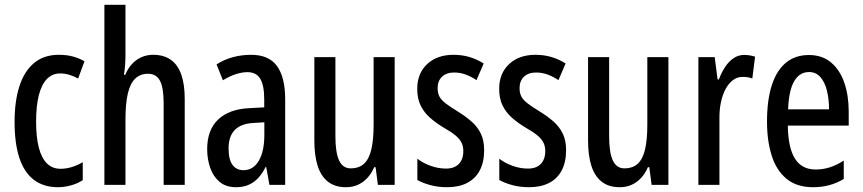

<svg xmlns="http://www.w3.org/2000/svg" viewBox="-20 -780 3639 810"><path d="M225.6 9.8Q164.1 9.8 123.3 -21Q82.5 -51.8 62 -113Q41.5 -174.3 41.5 -266.1Q41.5 -353 62 -416.5Q82.5 -480 124 -514.4Q165.5 -548.8 228 -548.8Q261.2 -548.8 287.4 -541.7Q313.5 -534.7 336.4 -521.5L309.6 -448.7Q290 -459.5 271.2 -464.8Q252.4 -470.2 234.4 -470.2Q201.2 -470.2 178.5 -447.3Q155.8 -424.3 144 -379.2Q132.3 -334 132.3 -266.6Q132.3 -201.2 143.8 -157Q155.3 -112.8 178.2 -90.3Q201.2 -67.9 235.4 -67.9Q258.3 -67.9 282 -75Q305.7 -82 329.1 -95.7V-20Q307.1 -5.4 278.8 2.2Q250.5 9.8 225.6 9.8Z M509.3 -759.8V-552.2Q509.3 -528.8 507.8 -506.8Q506.3 -484.9 502.9 -464.8H508.8Q519 -490.7 536.4 -509.5Q553.7 -528.3 576.4 -538.6Q599.1 -548.8 626 -548.8Q671.4 -548.8 700.9 -527.6Q730.5 -506.3 744.9 -465.1Q759.3 -423.8 759.3 -363.3V0H670.4V-343.3Q670.4 -410.2 654.8 -439.5Q639.2 -468.8 604.5 -468.8Q571.8 -468.8 550.5 -448.5Q529.3 -428.2 519.3 -385.5Q509.3 -342.8 509.3 -276.4V0H420.4V-759.8Z M1039.1 -548.8Q1114.7 -548.8 1148.9 -501Q1183.1 -453.1 1183.1 -361.3V0H1116.7L1103 -75.7H1100.6Q1086.9 -47.9 1069.1 -28.8Q1051.3 -9.8 1028.3 0Q1005.4 9.8 975.6 9.8Q933.1 9.8 906.2 -12.9Q879.4 -35.6 866.7 -72.3Q854 -108.9 854 -150.9Q854 -231.9 900.4 -275.9Q946.8 -319.8 1031.7 -323.7L1094.7 -327.1V-360.4Q1094.7 -419.9 1077.9 -447.8Q1061 -475.6 1023.9 -475.6Q1001.5 -475.6 975.8 -467.5Q950.2 -459.5 920.4 -441.4L893.6 -508.3Q925.3 -528.8 962.4 -538.8Q999.5 -548.8 1039.1 -548.8ZM1095.2 -264.2 1048.8 -261.2Q996.1 -258.3 970.2 -231.4Q944.3 -204.6 944.3 -153.8Q944.3 -106.9 960.9 -84.5Q977.5 -62 1007.3 -62Q1048.3 -62 1071.8 -101.8Q1095.2 -141.6 1095.2 -210.9Z M1645 -539.1V0H1574.2L1564.5 -74.7H1558.6Q1547.4 -48.3 1530 -29.5Q1512.7 -10.7 1490.2 -0.5Q1467.8 9.8 1439.9 9.8Q1392.6 9.8 1363 -13.9Q1333.5 -37.6 1319.8 -81.3Q1306.2 -125 1306.2 -185.5V-539.1H1395V-206.1Q1395 -136.2 1410.6 -103Q1426.3 -69.8 1459 -69.8Q1495.6 -69.8 1516.6 -90.1Q1537.6 -110.4 1546.9 -151.1Q1556.2 -191.9 1556.2 -253.9V-539.1Z M2022.5 -146.5Q2022.5 -96.2 2004.2 -61.3Q1985.8 -26.4 1950.9 -8.3Q1916 9.8 1866.2 9.8Q1828.6 9.8 1796.6 1.2Q1764.6 -7.3 1740.7 -20.5V-110.4Q1763.2 -92.8 1795.7 -80.8Q1828.1 -68.8 1861.8 -68.8Q1896.5 -68.8 1915.5 -88.1Q1934.6 -107.4 1934.6 -142.6Q1934.6 -163.1 1926.8 -178.7Q1918.9 -194.3 1900.9 -209.2Q1882.8 -224.1 1851.6 -241.7Q1818.4 -261.7 1793.2 -284.2Q1768.1 -306.6 1754.2 -335.7Q1740.2 -364.7 1740.2 -405.3Q1740.2 -470.2 1782 -509.5Q1823.7 -548.8 1893.6 -548.8Q1928.7 -548.8 1960.2 -539.6Q1991.7 -530.3 2020.5 -512.2L1990.2 -441.9Q1968.8 -456.5 1945.1 -465.3Q1921.4 -474.1 1896 -474.1Q1863.3 -474.1 1844.7 -456.3Q1826.2 -438.5 1826.2 -408.2Q1826.2 -387.7 1833.7 -373Q1841.3 -358.4 1859.9 -344Q1878.4 -329.6 1910.6 -310.1Q1943.8 -289.6 1969 -267.6Q1994.1 -245.6 2008.3 -216.8Q2022.5 -188 2022.5 -146.5Z M2368.2 -146.5Q2368.2 -96.2 2349.9 -61.3Q2331.5 -26.4 2296.6 -8.3Q2261.7 9.8 2211.9 9.8Q2174.3 9.8 2142.3 1.2Q2110.4 -7.3 2086.4 -20.5V-110.4Q2108.9 -92.8 2141.4 -80.8Q2173.8 -68.8 2207.5 -68.8Q2242.2 -68.8 2261.2 -88.1Q2280.3 -107.4 2280.3 -142.6Q2280.3 -163.1 2272.5 -178.7Q2264.6 -194.3 2246.6 -209.2Q2228.5 -224.1 2197.3 -241.7Q2164.1 -261.7 2138.9 -284.2Q2113.8 -306.6 2099.9 -335.7Q2085.9 -364.7 2085.9 -405.3Q2085.9 -470.2 2127.7 -509.5Q2169.4 -548.8 2239.3 -548.8Q2274.4 -548.8 2305.9 -539.6Q2337.4 -530.3 2366.2 -512.2L2335.9 -441.9Q2314.5 -456.5 2290.8 -465.3Q2267.1 -474.1 2241.7 -474.1Q2209 -474.1 2190.4 -456.3Q2171.9 -438.5 2171.9 -408.2Q2171.9 -387.7 2179.4 -373Q2187 -358.4 2205.6 -344Q2224.1 -329.6 2256.3 -310.1Q2289.6 -289.6 2314.7 -267.6Q2339.8 -245.6 2354 -216.8Q2368.2 -188 2368.2 -146.5Z M2799.8 -539.1V0H2729L2719.2 -74.7H2713.4Q2702.1 -48.3 2684.8 -29.5Q2667.5 -10.7 2645 -0.5Q2622.6 9.8 2594.7 9.8Q2547.4 9.8 2517.8 -13.9Q2488.3 -37.6 2474.6 -81.3Q2460.9 -125 2460.9 -185.5V-539.1H2549.8V-206.1Q2549.8 -136.2 2565.4 -103Q2581.1 -69.8 2613.8 -69.8Q2650.4 -69.8 2671.4 -90.1Q2692.4 -110.4 2701.7 -151.1Q2710.9 -191.9 2710.9 -253.9V-539.1Z M3119.6 -548.3Q3130.9 -548.3 3141.8 -546.6Q3152.8 -544.9 3165.5 -541L3153.8 -448.7Q3144.5 -452.6 3134.5 -454.1Q3124.5 -455.6 3112.3 -455.6Q3090.3 -455.6 3072.3 -442.1Q3054.2 -428.7 3041.3 -404.8Q3028.3 -380.9 3021.5 -348.9Q3014.6 -316.9 3015.1 -279.3V0H2926.3V-539.1H2995.1L3007.3 -444.8H3012.7Q3023.9 -474.6 3039.3 -497.8Q3054.7 -521 3075 -534.7Q3095.2 -548.3 3119.6 -548.3Z M3392.6 -547.9Q3448.7 -547.9 3486.1 -516.4Q3523.4 -484.9 3542 -430.9Q3560.5 -377 3560.5 -308.6V-250H3303.7Q3304.7 -157.2 3333.5 -111.1Q3362.3 -64.9 3420.9 -64.9Q3451.2 -64.9 3479.7 -73.7Q3508.3 -82.5 3539.6 -102.5V-24.9Q3510.3 -7.3 3478.3 1.2Q3446.3 9.8 3410.2 9.8Q3341.3 9.8 3298.3 -25.6Q3255.4 -61 3235.6 -123.5Q3215.8 -186 3215.8 -266.6Q3215.8 -356.9 3235.8 -419.7Q3255.9 -482.4 3295.2 -515.1Q3334.5 -547.9 3392.6 -547.9ZM3393.1 -476.1Q3353.5 -476.1 3330.8 -438Q3308.1 -399.9 3304.7 -318.8H3477.5Q3477.5 -362.3 3468.5 -398.2Q3459.5 -434.1 3440.7 -455.1Q3421.9 -476.1 3393.1 -476.1Z"/></svg>

Font: Open Sans Condensed Medium
Style: Regular
Weight: 500
Width: 3
Designer: Monotype Design Team
Foundry: Monotype Imaging Inc.
Version: Version 3.000